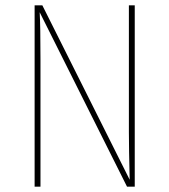

<svg xmlns="http://www.w3.org/2000/svg" viewBox="-20 -701 636 721"><path d="M486 0H457L129 -655Q132 -604 132 -477V0H110V-681H139L467 -26Q464 -146 464 -205V-681H486Z"/></svg>

Font: Fira Sans Condensed Thin
Style: Regular
Weight: 250
Width: 3
Designer: Carrois Corporate & Edenspiekermann AG
Foundry: Carrois Corporate GbR & Edenspiekermann AG
Version: Version 4.203